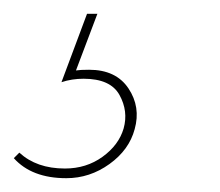

<svg xmlns="http://www.w3.org/2000/svg" viewBox="-79 -20 319 278"><path d="M50 81Q89 81 107 108Q125 135 116 167Q108 197 79.5 217.5Q51 238 17 238Q-33 238 -59 209L-51 201Q-26 224 15 224Q46 224 69.5 207Q93 190 100 166Q107 141 94 117.5Q81 94 42 94Q25 94 10 99L47 0H62L31 82Q37 81 50 81Z"/></svg>

Font: EauTestText Thin
Style: Italic
Weight: 250
Italic angle: -12°
Designer: Christian Thalmann (Catharsis Fonts)
Version: Version 0.001;PS 000.001;hotconv 1.0.88;makeotf.lib2.5.64775